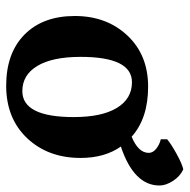

<svg xmlns="http://www.w3.org/2000/svg" viewBox="-16 -566 599 606"><g transform="rotate(90 283.0 -263.5)"><path d="M412 -380Q463 -401 463 -434Q463 -447 450 -457.5Q437 -468 420 -472V-492Q434 -504 465.5 -521.5Q497 -539 515 -543Q537 -533 551.5 -510.5Q566 -488 566 -468Q566 -387 443 -346Q479 -295 479 -219Q479 -116 416.5 -50Q354 16 251 16Q148 16 89.5 -42Q31 -100 31 -200.5Q31 -301 92.5 -366.5Q154 -432 254 -432Q354 -432 412 -380ZM160 -219Q160 -130 188.5 -82.5Q217 -35 268 -35Q350 -35 350 -197Q350 -286 321 -333.5Q292 -381 240 -381Q160 -381 160 -219Z"/></g></svg>

Font: Buenard
Style: Bold
Weight: 700
Foundry: FontFuror
Version: Version 1.002 2011